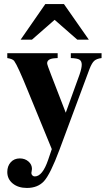

<svg xmlns="http://www.w3.org/2000/svg" viewBox="-20 -724 540 949"><path d="M419 -528H362L250 -626L138 -528H82L204 -704H296ZM482 -461V-437Q458 -434 446 -423.5Q434 -413 422 -382L274 16Q229 137 197 172Q166 205 113 205Q70 205 43 183Q16 161 16 126Q16 97 33 78Q50 59 78 59Q103 59 120.5 74Q138 89 138 111Q138 115 136 125L135 131Q135 138 140 143Q145 148 152 148Q190 148 218 66L236 13L117 -277Q68 -398 50 -423Q42 -433 16 -437V-461H265V-437L249 -436Q213 -433 213 -411Q213 -404 233 -353L305 -167L373 -355Q384 -387 384 -404Q384 -422 373 -429Q362 -436 330 -437V-461Z"/></svg>

Font: STIX
Style: Bold
Weight: 700
Designer: MicroPress Inc., with final additions and corrections provided by Coen Hoffman, Elsevier (retired)
Version: Version 1.1.1